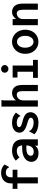

<svg xmlns="http://www.w3.org/2000/svg" viewBox="1385 -2103 730 3540"><g transform="rotate(-90 1750.0 -333.0)"><path d="M139 -377H38V-465H139V-493Q139 -556 165.5 -597Q192 -638 236 -658Q280 -678 331 -678Q429 -678 487 -614L445 -537L440 -529L432 -534Q429 -541 425.5 -548.5Q422 -556 410 -567Q393 -580 376 -585Q359 -590 337 -590Q297 -590 274 -566Q251 -542 251 -494V-465H391V-377H251V0H139Z M698 12Q621 12 578.5 -24Q536 -60 536 -119Q536 -193 602.5 -241.5Q669 -290 796 -290Q803 -290 814.5 -290Q826 -290 839 -289Q832 -347 806 -367.5Q780 -388 736 -388Q704 -388 676 -377.5Q648 -367 620 -339L558 -407Q598 -444 645 -460Q692 -476 741 -476Q799 -476 847 -457.5Q895 -439 923 -393.5Q951 -348 951 -268V0H834V-50Q808 -15 774 -1.5Q740 12 698 12ZM649 -133Q649 -101 669.5 -88.5Q690 -76 720 -76Q774 -76 804 -108.5Q834 -141 840 -211Q827 -211 815 -211.5Q803 -212 794 -212Q714 -212 681.5 -190Q649 -168 649 -133Z M1259 11Q1195 11 1141 -6Q1087 -23 1045 -63L1095 -155L1099 -163L1107 -158Q1110 -151 1113 -142.5Q1116 -134 1128 -123Q1153 -102 1184.5 -90Q1216 -78 1261 -78Q1303 -78 1326 -92Q1349 -106 1349 -129Q1349 -152 1323.5 -166Q1298 -180 1240 -197Q1164 -217 1119 -251Q1074 -285 1074 -342Q1074 -399 1123.5 -437.5Q1173 -476 1257 -476Q1372 -476 1444 -405L1389 -328L1382 -320L1375 -326Q1374 -334 1370.5 -341Q1367 -348 1355 -360Q1335 -374 1309.5 -381.5Q1284 -389 1259 -389Q1225 -389 1200.5 -378Q1176 -367 1176 -344Q1176 -324 1202 -310Q1228 -296 1291 -280Q1375 -259 1413 -224.5Q1451 -190 1451 -136Q1451 -96 1429 -62.5Q1407 -29 1364.5 -9Q1322 11 1259 11Z M1555 -671H1677V-662Q1672 -656 1670.5 -648.5Q1669 -641 1669 -625V-404Q1694 -440 1731 -458Q1768 -476 1805 -476Q1872 -476 1913 -430.5Q1954 -385 1954 -281V0H1840V-279Q1840 -340 1822.5 -364.5Q1805 -389 1775 -389Q1732 -389 1700.5 -356.5Q1669 -324 1669 -267V0H1555Z M2084 0V-89H2198V-376H2090V-465H2312V-89H2416V0ZM2250 -542Q2220 -542 2199.5 -562Q2179 -582 2179 -610Q2179 -639 2199 -658.5Q2219 -678 2250 -678Q2278 -678 2299.5 -658Q2321 -638 2321 -610Q2321 -582 2299.5 -562Q2278 -542 2250 -542Z M2749 10Q2687 10 2636.5 -20.5Q2586 -51 2557 -105.5Q2528 -160 2528 -233Q2528 -302 2557 -357Q2586 -412 2636.5 -444Q2687 -476 2749 -476Q2812 -476 2862.5 -444Q2913 -412 2942.5 -357Q2972 -302 2972 -233Q2972 -161 2942.5 -106Q2913 -51 2862.5 -20.5Q2812 10 2749 10ZM2749 -80Q2797 -80 2828 -122.5Q2859 -165 2859 -233Q2859 -303 2828 -344Q2797 -385 2749 -385Q2703 -385 2672 -344Q2641 -303 2641 -233Q2641 -165 2671.5 -122.5Q2702 -80 2749 -80Z M3055 0V-465H3168V-401Q3193 -435 3226 -455.5Q3259 -476 3302 -476Q3342 -476 3376.5 -456.5Q3411 -437 3432 -394Q3453 -351 3453 -281V0H3340V-279Q3340 -336 3322 -362.5Q3304 -389 3272 -389Q3247 -389 3223 -375.5Q3199 -362 3183.5 -337Q3168 -312 3168 -277V0Z"/></g></svg>

Font: Ligconsolata
Style: Bold
Weight: 700
Monospace: yes
Designer: Raph Levien, Cyreal, Brenton Simpson
Foundry: Raph Levien, Cyreal, Google
Version: Version 3.001; ttfautohint (v1.8.2.53-6de2)